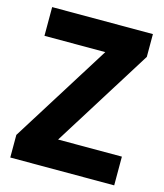

<svg xmlns="http://www.w3.org/2000/svg" viewBox="-108 -796 752 878"><g transform="rotate(15 268.5 -357.0)"><path d="M515 0H23V-107L318 -578H30V-714H507V-606L213 -136H515Z"/></g></svg>

Font: Noto Sans Gurmukhi SemiCondensed ExtraBold
Style: Regular
Weight: 800
Width: 4
Designer: Jelle Bosma - Monotype Design Team
Foundry: Monotype Imaging Inc.
Version: Version 2.004; ttfautohint (v1.8.4.7-5d5b)